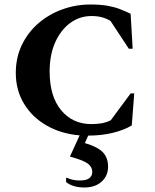

<svg xmlns="http://www.w3.org/2000/svg" viewBox="-20 -591 685 851"><path d="M354 240Q303 240 273 216V197H277Q301 209 334 209Q389 209 389 170Q389 149 369 134Q349 119 290 103L333 9Q250 2 186 -35Q122 -72 86 -132Q50 -192 50 -268Q50 -336 77 -392Q104 -448 150.5 -488Q197 -528 256.5 -549.5Q316 -571 380 -571Q426 -571 456.5 -565.5Q487 -560 510.5 -551Q534 -542 559 -530L568 -375H551L470 -498Q435 -520 386 -520Q333 -520 291 -489Q249 -458 224.5 -403Q200 -348 200 -274Q200 -164 251 -102.5Q302 -41 385 -41Q409 -41 430 -44.5Q451 -48 471 -58L559 -177H575L564 -35Q529 -14 479 -2Q429 10 371 10L356 43Q413 60 436 84Q459 108 459 148Q459 188 430.5 214Q402 240 354 240Z"/></svg>

Font: Spectral SC
Style: Bold
Weight: 700
Designer: Jean-Baptiste Levee
Foundry: Production Type
Version: Version 2.001